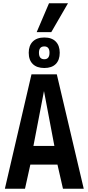

<svg xmlns="http://www.w3.org/2000/svg" viewBox="-20 -1163 545 1183"><path d="M10 0 174 -705H330L496 0H368L334 -149H167L134 0ZM186 -264H315L251 -602ZM253 -744Q207 -744 182 -768.5Q157 -793 157 -838Q157 -882 182 -907Q207 -932 253 -932Q299 -932 323.5 -907Q348 -882 348 -838Q348 -793 323.5 -768.5Q299 -744 253 -744ZM253 -798Q285 -798 285 -838Q285 -877 253 -877Q220 -877 220 -838Q220 -798 253 -798ZM206 -965 282 -1143H399L296 -965Z"/></svg>

Font: Georama Semi Condensed SemiBold
Style: Regular
Weight: 600
Width: 4
Designer: Jean-Baptiste Levee
Foundry: Production Type
Version: Version 1.000